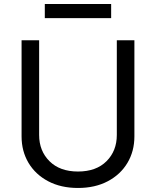

<svg xmlns="http://www.w3.org/2000/svg" viewBox="-20 -929 781 962"><path d="M565.3 -727.3H653.4V-245.7Q653.4 -171.2 618.4 -112.7Q583.5 -54.3 519.9 -20.8Q456.3 12.8 370.7 12.8Q285.2 12.8 221.6 -20.8Q158 -54.3 123 -112.7Q88.1 -171.2 88.1 -245.7V-727.3H176.1V-252.8Q176.1 -172.9 228 -121.3Q279.8 -69.6 370.7 -69.6Q462 -69.6 513.7 -121.3Q565.3 -172.9 565.3 -252.8ZM536.9 -909.1V-838.1H204.5V-909.1Z"/></svg>

Font: Inter Zeller
Style: Regular
Weight: 400
Designer: Rasmus Andersson; Joe Bland
Foundry: zeller
Version: Version 3.015;git-dec3a8cb1